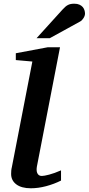

<svg xmlns="http://www.w3.org/2000/svg" viewBox="-20 -988 472 1020"><path d="M304.2 -28.8Q267.6 -10.3 225.3 1Q183.1 12.2 144 12.2Q94.2 12.2 66.7 -8.5Q39.1 -29.3 39.1 -64Q39.1 -72.3 39.8 -81.3Q40.5 -90.3 43 -100.1L151.9 -661.1L64 -668.9V-705.1L232.9 -736.8H298.8L175.8 -102.1Q174.3 -93.3 174.6 -84.7Q174.8 -76.2 177.7 -69.1Q180.7 -62 186.5 -57.6Q192.4 -53.2 202.1 -53.2Q213.9 -53.2 241.2 -60.3Q268.6 -67.4 304.2 -83ZM431.6 -915.5Q431.6 -910.6 429.7 -904.5Q427.7 -898.4 424.1 -892.6Q420.4 -886.7 415.8 -881.6Q411.1 -876.5 405.3 -873.5L244.6 -785.2H174.3L311.5 -936.5Q319.8 -945.8 326.9 -951.9Q334 -958 341.3 -961.7Q348.6 -965.3 356.4 -966.8Q364.3 -968.3 374.5 -968.3Q390.6 -968.3 401.6 -963.4Q412.6 -958.5 419.2 -950.9Q425.8 -943.4 428.7 -933.8Q431.6 -924.3 431.6 -915.5Z"/></svg>

Font: Charis SIL Afr
Style: Bold Italic
Weight: 700
Italic angle: -11°
Foundry: SIL International
Version: Version 5.000